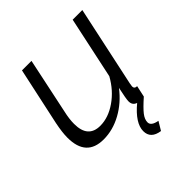

<svg xmlns="http://www.w3.org/2000/svg" viewBox="-194 -648 956 956"><g transform="rotate(-45 284.5 -169.5)"><path d="M445 -77Q445 -60 464 -60L451 0Q408 38 390.5 60.5Q373 83 373 104Q373 129 417 137L390 182Q327 173 327 120Q327 64 405 -1Q380 -9 380 -37Q380 -54 394 -118Q348 -58 286 -24Q224 10 159 10Q37 10 37 -124Q37 -160 48 -215L114 -521H181L119 -227Q109 -184 109 -149Q109 -50 195 -50Q252 -50 308.5 -89Q365 -128 401 -193L471 -521H539L448 -96Q448 -92 446.5 -85.5Q445 -79 445 -77Z"/></g></svg>

Font: Raleway-v4020
Style: Italic
Weight: 400
Italic angle: -12°
Designer: Matt McInerney, Pablo Impallari, Rodrigo Fuenzalida
Foundry: Matt McInerney, Pablo Impallari, Rodrigo Fuenzalida
Version: Version 4.020;PS 004.020;hotconv 1.0.88;makeotf.lib2.5.64775